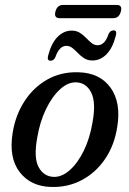

<svg xmlns="http://www.w3.org/2000/svg" viewBox="-20 -751 526 781"><path d="M300 -457Q386.5 -454.5 429.8 -394.2Q473 -334 457 -235Q445.5 -160.5 407.8 -104.8Q370 -49 313.2 -18.8Q256.5 11.5 188.5 9.5Q105 7.5 60 -51Q15 -109.5 31.5 -211Q43 -283 79.8 -339.5Q116.5 -396 173 -427.8Q229.5 -459.5 300 -457ZM197.5 -31.5Q230.5 -30 263 -58.2Q295.5 -86.5 320.5 -137.2Q345.5 -188 356.5 -254Q371 -334.5 351.2 -374Q331.5 -413.5 292 -416Q257.5 -418 224.8 -388.2Q192 -358.5 167 -306.8Q142 -255 131.5 -191.5Q116.5 -109.5 137 -71.5Q157.5 -33.5 197.5 -31.5ZM356 -505Q336.5 -505 322.5 -514Q308.5 -523 297.2 -534.8Q286 -546.5 274.8 -555.5Q263.5 -564.5 250 -564.5Q221 -564.5 205 -518Q198.5 -504 185.5 -504Q170 -504 176 -525.5Q189 -575.5 214.2 -601Q239.5 -626.5 271.5 -626.5Q291 -626.5 305 -617.5Q319 -608.5 330.2 -596.8Q341.5 -585 352.5 -576Q363.5 -567 377.5 -567Q406.5 -567 422 -613.5Q429 -627.5 442 -627.5Q457 -627.5 451 -605.5Q438 -555 413 -530Q388 -505 356 -505ZM205.5 -704Q212.5 -731 237 -731H454.5Q479 -731 471.5 -704Q464.5 -677 440.5 -677H223Q198.5 -677 205.5 -704Z"/></svg>

Font: Fraunces 72pt S050
Style: Italic
Weight: 400
Italic angle: -16°
Version: Version 1.000; ttfautohint (v1.8.3)